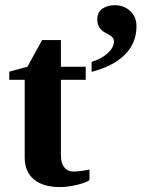

<svg xmlns="http://www.w3.org/2000/svg" viewBox="-20 -719 561 748"><path d="M213.9 9.8Q147.9 9.8 112.1 -20Q76.2 -49.8 76.2 -106V-408.2H16.1V-439.9L86.9 -459L144 -563H217.3V-459H314V-408.2H217.3V-114.7Q217.3 -83 230.5 -66.9Q243.7 -50.8 265.1 -50.8Q291 -50.8 328.6 -58.6V-17.1Q314 -6.8 278.6 1.5Q243.2 9.8 213.9 9.8ZM511.7 -616.7Q511.7 -552.2 467.5 -507.1Q423.3 -461.9 336.9 -439V-478Q376 -489.7 399.9 -512Q423.8 -534.2 423.8 -557.6Q423.8 -567.4 416.5 -574.7Q409.2 -582 391.6 -590.8Q358.9 -607.4 358.9 -643.1Q358.9 -670.4 378.2 -684.6Q397.5 -698.7 427.2 -698.7Q462.4 -698.7 487.1 -676.3Q511.7 -653.8 511.7 -616.7Z"/></svg>

Font: Tinos
Style: Bold
Weight: 700
Designer: Steve Matteson
Foundry: Monotype Imaging Inc.
Version: Version 1.23